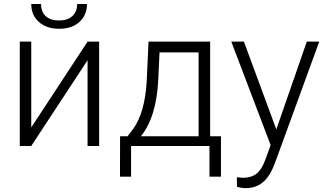

<svg xmlns="http://www.w3.org/2000/svg" viewBox="-20 -739 1650 972"><path d="M423.3 -528.3H481.9V0H423.3V-434.1L138.2 0H80.1V-528.3H138.2V-93.8ZM420.4 -718.8Q420.4 -662.6 382.1 -627.9Q343.8 -593.3 279.3 -593.3Q215.8 -593.3 177 -627.7Q138.2 -662.1 138.2 -718.8H188Q188 -678.2 212.2 -656.7Q236.3 -635.3 279.3 -635.3Q322.3 -635.3 346.4 -657.7Q370.6 -680.2 370.6 -718.8Z M626 -49.3 651.9 -83Q713.4 -166.5 722.7 -327.1L731.9 -528.3H1043.9V-49.3H1098.6V155.3H1040.5V0H643.6V155.3H587.4L587.9 -49.3ZM693.4 -49.3H985.4V-473.6H787.6L781.2 -336.4Q772.5 -147.5 693.4 -49.3Z M1378.9 -84 1533.2 -528.3H1596.2L1370.6 89.8L1358.9 117.2Q1315.4 213.4 1224.6 213.4Q1203.6 213.4 1179.7 206.5L1179.2 158.2L1209.5 161.1Q1252.4 161.1 1279.1 139.9Q1305.7 118.7 1324.2 66.9L1350.1 -4.4L1150.9 -528.3H1214.8Z"/></svg>

Font: Roboto-Light
Style: Regular
Weight: 300
Designer: Google
Version: Version 2.137; 2017